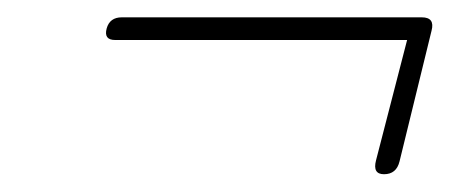

<svg xmlns="http://www.w3.org/2000/svg" viewBox="-20 -442 506 216"><path d="M100 -410Q103.5 -422.5 117 -422.5H454.5Q469.5 -422.5 465.5 -407.5L429.5 -260.5Q426 -246 412 -246Q399 -246 403 -261.5L438 -397H109.5Q96.5 -397 100 -410Z"/></svg>

Font: Fraunces 144pt S050 Light
Style: Italic
Weight: 300
Italic angle: -16°
Version: Version 1.000; ttfautohint (v1.8.3)